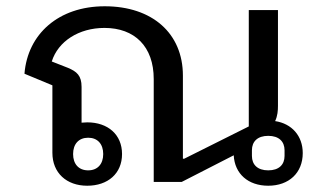

<svg xmlns="http://www.w3.org/2000/svg" viewBox="-20 -580 1035 612"><path d="M835 12C901 12 945 -29 945 -92C945 -147 910 -186 857 -194C865 -211 866 -228 866 -243V-548H773V-177L567 -74H563V-339C563 -474 465 -560 314 -560C166 -560 68 -471 58 -345L147 -308V-93C147 -29 192 12 258 12C324 12 369 -27 369 -89C369 -151 324 -190 258 -190C252 -190 246 -189 240 -189V-303C240 -339 225 -352 196 -364L145 -384C165 -448 231 -491 313 -491C409 -491 470 -432 470 -328V0H559L725 -85C728 -26 771 12 835 12ZM835 -37C801 -37 783 -55 783 -83V-101C783 -129 801 -147 835 -147C869 -147 887 -129 887 -101V-83C887 -55 869 -37 835 -37ZM261 -141C291 -141 309 -121 309 -89C309 -57 291 -37 261 -37C231 -37 213 -57 213 -89C213 -121 231 -141 261 -141Z"/></svg>

Font: IBM Plex Thai Looped Text
Style: Regular
Weight: 450
Designer: Mike Abbink, Paul van der Laan, Pieter van Rosmalen, Ben Mitchell, Mark Frömberg
Foundry: Bold Monday
Version: Version 1.0